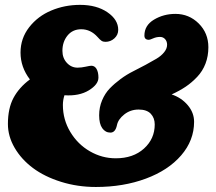

<svg xmlns="http://www.w3.org/2000/svg" viewBox="-20 -742 879 781"><path d="M408.7 -571.8Q399.4 -571.8 392.8 -576.2Q386.2 -580.6 377 -591.3Q348.6 -623 310.5 -623Q275.4 -623 254.6 -597.4Q233.9 -571.8 233.9 -535.2Q233.9 -505.9 252 -486.3Q270 -466.8 295.4 -466.8Q311 -466.8 328.4 -470.7Q345.7 -474.6 351.6 -474.6Q365.2 -474.6 372.8 -461.4Q380.4 -448.2 380.4 -426.3Q380.4 -398.4 341.3 -374.5Q302.2 -350.6 242.2 -354.5Q235.8 -335.4 235.8 -314.9Q235.8 -255.4 266.1 -205.1Q296.4 -154.8 345.7 -126.5Q395 -98.1 450.7 -98.1Q522 -98.1 565.7 -137.7Q609.4 -177.2 609.4 -235.8Q609.4 -262.2 593.3 -279.3Q577.1 -296.4 543.9 -296.4Q510.7 -296.4 485.6 -276.6Q460.4 -256.8 455.6 -232.4Q449.2 -202.6 429.2 -202.6Q408.7 -202.6 396 -220.5Q383.3 -238.3 383.3 -272.9Q383.3 -305.7 395.3 -334Q407.2 -362.3 426.5 -382.3Q445.8 -402.3 470.7 -420.7Q495.6 -439 521.5 -451.9Q547.4 -464.8 572.3 -478.3Q597.2 -491.7 616.5 -503.2Q635.7 -514.6 647.7 -529.5Q659.7 -544.4 659.7 -560.1Q659.7 -573.7 651.6 -582.8Q643.6 -591.8 630.9 -591.8Q616.2 -591.8 603 -585.9Q589.8 -580.1 585.9 -580.1Q567.4 -580.1 567.4 -597.2Q567.4 -638.7 606.4 -662.1Q645.5 -685.5 693.4 -685.5Q749 -685.5 788.3 -646.5Q827.6 -607.4 827.6 -549.8Q827.6 -513.7 815.9 -483.2Q804.2 -452.6 782.2 -429.4Q760.3 -406.2 735.4 -389.4Q710.4 -372.6 678.2 -357.9Q717.8 -344.7 743.7 -314.2Q769.5 -283.7 769.5 -246.6Q769.5 -170.9 717 -110.1Q664.6 -49.3 573.2 -15.4Q481.9 18.6 370.1 18.6Q295.4 18.6 228.3 -2.4Q161.1 -23.4 114 -58.6Q66.9 -93.8 39.6 -140.6Q12.2 -187.5 12.2 -237.8Q12.2 -301.3 34.9 -343.8Q57.6 -386.2 101.6 -418.9Q63.5 -468.8 63.5 -528.3Q63.5 -585.9 98.6 -631.1Q133.8 -676.3 188.5 -699.2Q243.2 -722.2 305.7 -722.2Q373 -722.2 417 -692.1Q460.9 -662.1 460.9 -620.6Q460.9 -600.1 445.3 -585.9Q429.7 -571.8 408.7 -571.8Z"/></svg>

Font: Cooper* ExtraBold
Style: Regular
Weight: 800
Designer: Owen Earl
Foundry: indestructible type*
Version: Version 0.001